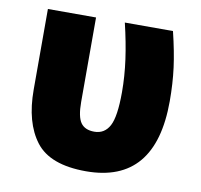

<svg xmlns="http://www.w3.org/2000/svg" viewBox="-67 -624 735 703"><g transform="rotate(10 300.0 -272.5)"><path d="M554 -298Q554 -364 546.5 -421.5Q539 -479 521 -553H342Q359 -482 367.5 -420.5Q376 -359 376 -300Q376 -209 357.5 -174.5Q339 -140 301 -140Q266 -140 250.5 -162Q235 -184 235 -239V-553H56V-253Q56 -131 109 -61.5Q162 8 296 8Q554 8 554 -298Z"/></g></svg>

Font: Noto Sans UI SemiCondensed Black
Style: Regular
Weight: 900
Width: 4
Designer: Monotype Design Team
Foundry: Monotype Imaging Inc.
Version: 1.001